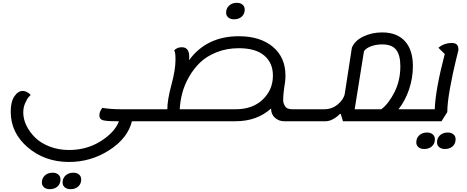

<svg xmlns="http://www.w3.org/2000/svg" viewBox="-20 -835 3312 1362"><path d="M470 314Q298 314 177 210.5Q56 107 56 -43Q56 -113 82 -151.5Q108 -190 142 -190Q156 -190 170 -182.5Q184 -175 191 -168Q198 -161 198 -159Q198 -163 185 -148.5Q172 -134 158.5 -103.5Q145 -73 145 -37Q145 9 167 55Q189 101 229 140.5Q269 180 332 204.5Q395 229 470 229Q595 229 694.5 166.5Q794 104 824 25H804Q733 25 709 17.5Q685 10 685 -16Q685 -44 706 -70Q762 -60 838 -60H1042Q1058 -60 1052 -18Q1044 25 1028 25H916Q886 146 755.5 230Q625 314 470 314ZM480 507Q455 507 439.5 494Q424 481 424 460Q424 429 445.5 409.5Q467 390 500 390Q525 390 540.5 403Q556 416 556 438Q556 469 535 488Q514 507 480 507ZM333 507Q308 507 292.5 494Q277 481 277 460Q277 429 298.5 409.5Q320 390 353 390Q378 390 393.5 403Q409 416 409 438Q409 469 388 488Q367 507 333 507Z M1640 -698Q1615 -698 1599.5 -711Q1584 -724 1584 -745Q1584 -776 1605.5 -795.5Q1627 -815 1660 -815Q1685 -815 1700.5 -802Q1716 -789 1716 -767Q1716 -736 1695 -717Q1674 -698 1640 -698ZM1674 -493Q1589 -493 1518 -465Q1447 -437 1400.5 -392.5Q1354 -348 1321 -290Q1288 -232 1273 -174.5Q1258 -117 1255 -60H1652Q1772 -60 1844 -129Q1916 -198 1916 -299Q1916 -389 1854.5 -441Q1793 -493 1674 -493ZM1029 25Q1013 25 1019 -17Q1027 -60 1043 -60H1167Q1167 -126 1196 -233Q1225 -340 1225 -412Q1225 -470 1215 -477Q1236 -500 1270 -500Q1331 -500 1321 -408Q1446 -578 1674 -578Q1826 -578 1915.5 -503Q2005 -428 2005 -299Q2005 -274 2002 -252Q2000 -240 1996 -211.5Q1992 -183 1991 -170.5Q1990 -158 1989 -136Q1988 -114 1991.5 -104Q1995 -94 2002 -82Q2009 -70 2022 -65Q2035 -60 2054 -60H2229Q2245 -60 2239 -18Q2231 25 2215 25H1995Q1959 25 1931 1Q1903 -23 1903 -65Q1802 25 1652 25Z M2216 25Q2200 25 2206 -17Q2214 -60 2230 -60H2281Q2336 -60 2378 -96Q2420 -132 2426 -172L2476 -496Q2495 -545 2555.5 -575Q2616 -605 2691 -605Q2796 -605 2852.5 -543Q2909 -481 2909 -365Q2909 -282 2882 -201.5Q2855 -121 2807 -60H2946Q2962 -60 2956 -18Q2948 25 2932 25H2413L2397 -27H2391Q2373 -7 2345 9Q2317 25 2290 25ZM2691 -520Q2649 -520 2613 -507Q2577 -494 2562 -472L2496 -60H2685Q2736 -98 2778 -180.5Q2820 -263 2820 -365Q2820 -443 2790.5 -481.5Q2761 -520 2691 -520Z M2933 25Q2917 25 2923 -17Q2931 -60 2947 -60H3064Q3069 -200 3135 -452L3090 -496Q3130 -530 3185 -530Q3210 -530 3221 -518.5Q3232 -507 3232 -480Q3232 -479 3212 -398.5Q3192 -318 3172.5 -211Q3153 -104 3153 -40L3112 25ZM3136 222Q3111 222 3095.5 209Q3080 196 3080 175Q3080 144 3101.5 124.5Q3123 105 3156 105Q3181 105 3196.5 118Q3212 131 3212 153Q3212 184 3191 203Q3170 222 3136 222ZM2989 222Q2964 222 2948.5 209Q2933 196 2933 175Q2933 144 2954.5 124.5Q2976 105 3009 105Q3034 105 3049.5 118Q3065 131 3065 153Q3065 184 3044 203Q3023 222 2989 222Z"/></svg>

Font: Lemonada Light
Style: Regular
Weight: 300
Designer: Mohamed Gaber (Arabic), Eduardo Tunni (Latin)
Foundry: Kief Type Foundry
Version: Version 4.004